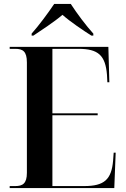

<svg xmlns="http://www.w3.org/2000/svg" viewBox="-20 -951 637 971"><path d="M140 -781V-771H149C189 -798 254 -840 296 -876C335 -841 404 -795 442 -771H452V-781C416 -820 367 -886 338 -931H254C224 -886 175 -820 140 -781ZM29 0H558L565 -179H555L552 -139C544 -43 507 -10 406 -10H245V-368H474V-378H245V-704H377C477 -704 513 -671 521 -573L523 -535H533L528 -714H29V-704H57C95 -704 116 -692 116 -635V-77C116 -22 94 -10 57 -10H29Z"/></svg>

Font: Noto Serif Display SemiCondensed SemiBold
Style: Regular
Weight: 600
Width: 4
Designer: Monotype Design Team
Foundry: Monotype Imaging Inc.
Version: Version 2.009